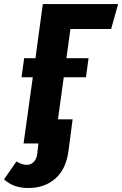

<svg xmlns="http://www.w3.org/2000/svg" viewBox="-102 -713 607 954"><path d="M450.2 -568.8H248L228 -423.8H337.9L325.2 -329.1H214.8L186 -120.1H258.8L243.2 0L236.8 45.9Q223.6 131.3 170.7 176.3Q117.7 221.2 39.1 221.2Q-35.6 221.2 -82 178.2L-20 88.9Q5.9 106 30.8 106Q51.8 106 65.7 91.6Q79.6 77.1 83 51.8L88.9 0H15.1L61 -329.1H4.9L18.1 -423.8H74.2L110.8 -692.9H484.9Z"/></svg>

Font: Fira Sans Compressed
Style: Bold Italic
Weight: 700
Width: 3
Italic angle: -8°
Designer: Carrois Corporate & Edenspiekermann AG
Foundry: Carrois Corporate GbR & Edenspiekermann AG
Version: Version 4.203;PS 004.203;hotconv 1.0.88;makeotf.lib2.5.64775